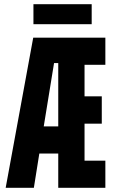

<svg xmlns="http://www.w3.org/2000/svg" viewBox="-20 -893 540 913"><path d="M416 -778V-873H139V-778ZM237 -593H257V-292H188ZM257 0H481V-129H382V-305H464V-435H382V-585H481V-714H138L7 0H141L167 -163H257Z"/></svg>

Font: Noto Sans Mono UI Condensed ExtraBold
Style: Regular
Weight: 800
Width: 3
Designer: Monotype Design team
Foundry: Monotype Imaging Inc.
Version: 1.000